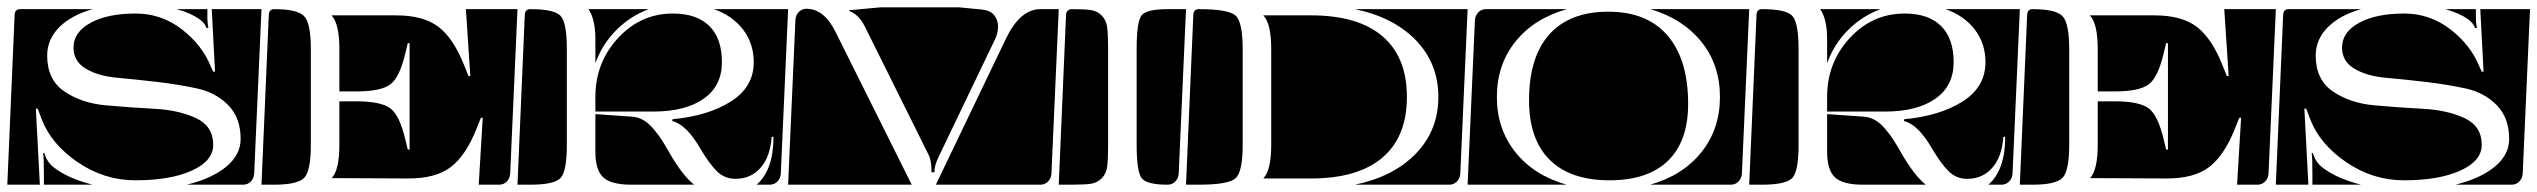

<svg xmlns="http://www.w3.org/2000/svg" viewBox="-20 -515 6938 525"><path d="M0 -10 20 -475Q21 -490 35 -490H233Q174 -473 141.5 -440Q109 -407 109 -363Q109 -297 156 -265Q203 -233 269.5 -227Q336 -221 402.5 -217.5Q469 -214 516 -192Q563 -170 563 -119Q563 -75 504.5 -48.5Q446 -22 350 -22Q265 -22 192.5 -71.5Q120 -121 94 -189L83 -218H78L89 -10ZM181 -385Q181 -427 227.5 -452.5Q274 -478 351 -478Q421 -478 477 -435Q533 -392 557 -332L563 -319H568L559 -490H695L675 -40Q674 -27 665.5 -18.5Q657 -10 645 -10H491Q560 -27 599 -59.5Q638 -92 638 -135Q638 -193 604 -227.5Q570 -262 519.5 -273Q469 -284 409.5 -291Q350 -298 299.5 -302.5Q249 -307 215 -327Q181 -347 181 -385ZM98 -96 101 -97Q108 -73 125 -59Q163 -28 233 -10H100V-38Q100 -86 98 -96ZM463 -490H547V-472Q547 -450 550 -439L545 -438Q540 -452 526 -462Q503 -479 463 -490Z M887 -28Q908 -50 908 -120V-238H954Q1021 -238 1047 -219Q1073 -200 1089 -131L1095 -106H1100V-397H1095L1089 -372Q1073 -303 1047 -284Q1021 -265 954 -265H908V-380Q908 -450 887 -472V-473H1063Q1138 -473 1179 -441.5Q1220 -410 1249 -337L1261 -307H1266L1254 -490H1395L1375 -40Q1374 -27 1365.5 -18.5Q1357 -10 1345 -10H1289L1300 -193H1295L1283 -163Q1254 -90 1213 -58.5Q1172 -27 1097 -27ZM695 -10 715 -475Q716 -490 730 -490Q792 -490 811 -471.5Q830 -453 830 -380V-120Q830 -47 811.5 -28.5Q793 -10 730 -10Z M1395 -10 1415 -475Q1416 -490 1430 -490Q1495 -490 1512.5 -472Q1530 -454 1530 -380V-120Q1530 -46 1512.5 -28Q1495 -10 1430 -10ZM1589 -490H1754Q1703 -471 1664.5 -432Q1626 -393 1608 -342V-408Q1608 -463 1589 -490ZM1818 -184 1819 -189Q1916 -198 1978.5 -237.5Q2041 -277 2041 -345Q2041 -396 2012 -434Q1983 -472 1932 -490H2135L2115 -40Q2114 -27 2105.5 -18.5Q2097 -10 2085 -10H2049Q2095 -50 2095 -141H2090Q2086 -86 2059.5 -56Q2033 -26 1991 -26Q1961 -26 1940 -47Q1919 -68 1896 -107Q1857 -175 1818 -184ZM1608 -100V-203L1708 -196Q1724 -195 1738.5 -187Q1753 -179 1766.5 -163Q1780 -147 1788.5 -134Q1797 -121 1810 -98Q1847 -34 1878 -10H1706Q1651 -10 1629.5 -30Q1608 -50 1608 -100ZM1608 -210V-250Q1608 -344 1670 -411Q1732 -478 1820 -478Q1885 -478 1919.5 -444Q1954 -410 1954 -345Q1954 -280 1904 -245Q1854 -210 1767 -210Z M2135 -10 2155 -461Q2156 -474 2164.5 -482.5Q2173 -491 2185 -491Q2233 -491 2264 -429L2473 -10ZM2539 -10 2730 -408Q2769 -490 2825 -490H2875L2855 -40Q2854 -27 2845.5 -18.5Q2837 -10 2825 -10ZM2302 -485V-487L2388 -495H2602L2664 -489Q2687 -487 2698 -474Q2709 -461 2709 -442Q2709 -425 2701 -408L2546 -85Q2535 -62 2535 -45V-44H2527V-45Q2527 -76 2520 -90L2345 -442Q2328 -476 2302 -485Z M3088 -120V-380Q3088 -456 3101.5 -473Q3115 -490 3173 -490H3223L3203 -40Q3202 -27 3193.5 -18.5Q3185 -10 3173 -10Q3116 -10 3102 -27.5Q3088 -45 3088 -120ZM2875 -10 2895 -475Q2895 -481 2899.5 -485.5Q2904 -490 2910 -490Q2946 -490 2963 -487.5Q2980 -485 2992.5 -472.5Q3005 -460 3007.5 -440Q3010 -420 3010 -380V-120Q3010 -80 3007.5 -60Q3005 -40 2992.5 -27.5Q2980 -15 2963 -12.5Q2946 -10 2910 -10Z M3223 -10 3243 -475Q3244 -490 3258 -490Q3339 -490 3358.5 -472.5Q3378 -455 3378 -380V-120Q3378 -45 3358.5 -27.5Q3339 -10 3258 -10ZM3685 -10Q3791 -32 3852 -95.5Q3913 -159 3913 -250Q3913 -341 3852 -404.5Q3791 -468 3685 -490H3993L3973 -40Q3972 -27 3963.5 -18.5Q3955 -10 3943 -10ZM3435 -27V-28Q3456 -50 3456 -120V-380Q3456 -450 3435 -472V-473H3565Q3693 -473 3760 -416Q3827 -359 3827 -250Q3827 -141 3760 -84Q3693 -27 3565 -27Z M3993 -10 4013 -460Q4014 -473 4022.5 -481.5Q4031 -490 4043 -490H4265Q4175 -465 4124 -401.5Q4073 -338 4073 -250Q4073 -162 4124 -98.5Q4175 -35 4264 -10ZM4492 -10Q4581 -35 4632 -98.5Q4683 -162 4683 -250Q4683 -338 4632 -401Q4581 -464 4493 -490H4763L4743 -40Q4742 -27 4733.5 -18.5Q4725 -10 4713 -10ZM4161 -241Q4161 -359 4216.5 -421Q4272 -483 4378 -483Q4484 -483 4540 -417.5Q4596 -352 4596 -231Q4596 -129 4541 -75.5Q4486 -22 4381 -22Q4274 -22 4217.5 -78Q4161 -134 4161 -241Z M4763 -10 4783 -475Q4784 -490 4798 -490Q4863 -490 4880.5 -472Q4898 -454 4898 -380V-120Q4898 -46 4880.5 -28Q4863 -10 4798 -10ZM4957 -490H5122Q5071 -471 5032.5 -432Q4994 -393 4976 -342V-408Q4976 -463 4957 -490ZM5186 -184 5187 -189Q5284 -198 5346.5 -237.5Q5409 -277 5409 -345Q5409 -396 5380 -434Q5351 -472 5300 -490H5503L5483 -40Q5482 -27 5473.5 -18.5Q5465 -10 5453 -10H5417Q5463 -50 5463 -141H5458Q5454 -86 5427.5 -56Q5401 -26 5359 -26Q5329 -26 5308 -47Q5287 -68 5264 -107Q5225 -175 5186 -184ZM4976 -100V-203L5076 -196Q5092 -195 5106.5 -187Q5121 -179 5134.5 -163Q5148 -147 5156.5 -134Q5165 -121 5178 -98Q5215 -34 5246 -10H5074Q5019 -10 4997.5 -30Q4976 -50 4976 -100ZM4976 -210V-250Q4976 -344 5038 -411Q5100 -478 5188 -478Q5253 -478 5287.5 -444Q5322 -410 5322 -345Q5322 -280 5272 -245Q5222 -210 5135 -210Z M5695 -28Q5716 -50 5716 -120V-238H5762Q5829 -238 5855 -219Q5881 -200 5897 -131L5903 -106H5908V-397H5903L5897 -372Q5881 -303 5855 -284Q5829 -265 5762 -265H5716V-380Q5716 -450 5695 -472V-473H5871Q5946 -473 5987 -441.5Q6028 -410 6057 -337L6069 -307H6074L6062 -490H6203L6183 -40Q6182 -27 6173.5 -18.5Q6165 -10 6153 -10H6097L6108 -193H6103L6091 -163Q6062 -90 6021 -58.5Q5980 -27 5905 -27ZM5503 -10 5523 -475Q5524 -490 5538 -490Q5600 -490 5619 -471.5Q5638 -453 5638 -380V-120Q5638 -47 5619.5 -28.5Q5601 -10 5538 -10Z M6203 -10 6223 -475Q6224 -490 6238 -490H6436Q6377 -473 6344.5 -440Q6312 -407 6312 -363Q6312 -297 6359 -265Q6406 -233 6472.5 -227Q6539 -221 6605.5 -217.5Q6672 -214 6719 -192Q6766 -170 6766 -119Q6766 -75 6707.5 -48.5Q6649 -22 6553 -22Q6468 -22 6395.5 -71.5Q6323 -121 6297 -189L6286 -218H6281L6292 -10ZM6384 -385Q6384 -427 6430.5 -452.5Q6477 -478 6554 -478Q6624 -478 6680 -435Q6736 -392 6760 -332L6766 -319H6771L6762 -490H6898L6878 -40Q6877 -27 6868.5 -18.5Q6860 -10 6848 -10H6694Q6763 -27 6802 -59.5Q6841 -92 6841 -135Q6841 -193 6807 -227.5Q6773 -262 6722.5 -273Q6672 -284 6612.5 -291Q6553 -298 6502.5 -302.5Q6452 -307 6418 -327Q6384 -347 6384 -385ZM6301 -96 6304 -97Q6311 -73 6328 -59Q6366 -28 6436 -10H6303V-38Q6303 -86 6301 -96ZM6666 -490H6750V-472Q6750 -450 6753 -439L6748 -438Q6743 -452 6729 -462Q6706 -479 6666 -490Z"/></svg>

Font: PrimecolorCV1
Style: Medium
Weight: 500
Designer: gluk
Foundry: gluk
Version: Version 0.672